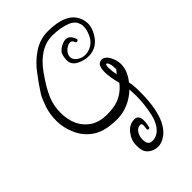

<svg xmlns="http://www.w3.org/2000/svg" viewBox="-266 -722 1083 1083"><g transform="rotate(-45 275.5 -180.5)"><path d="M435 -73Q359 -3 267 -3Q175 -3 122.5 -36Q70 -69 44 -126Q18 -183 18 -238Q18 -293 34 -339.5Q50 -386 64 -409Q101 -466 130 -503Q171 -560 225 -595.5Q279 -631 340 -631Q341 -631 342 -631Q485 -631 522 -551Q533 -527 533 -498Q533 -469 512 -433Q474 -368 406 -368Q368 -368 334.5 -386.5Q301 -405 301 -440Q301 -461 309 -485Q316 -501 338 -514Q362 -528 380 -528Q412 -528 426 -485Q428 -479 424 -475.5Q420 -472 414.5 -472.5Q409 -473 407 -479Q401 -498 385 -498Q376 -498 364 -492Q335 -477 328 -449Q327 -445 327 -440Q328 -411 364 -394Q380 -387 399.5 -387Q419 -387 442 -398Q485 -419 501 -482Q504 -495 504 -510Q504 -525 494 -544.5Q484 -564 456 -576Q407 -596 342 -596Q240 -596 160 -483Q111 -414 89 -363.5Q67 -313 67 -256Q67 -139 149 -86Q189 -62 244 -62Q299 -62 335 -75Q388 -96 421 -140Q405 -203 405 -241Q405 -279 420 -295Q426 -301 439 -304Q468 -304 485.5 -271.5Q503 -239 503 -208Q503 -155 461 -103Q468 -76 468 -22Q468 206 364 259Q342 270 323 270Q304 270 284 261.5Q264 253 251.5 235.5Q239 218 239 177Q239 136 266.5 101Q294 66 335 65Q384 65 363 155Q362 161 356.5 162Q351 163 347.5 159.5Q344 156 346 146.5Q348 137 348 124Q348 111 337 111Q314 111 300.5 132Q287 153 287 180Q287 224 321 224Q358 224 383.5 195.5Q409 167 420 122Q437 47 437 -21Q437 -39 435 -73ZM444 -269Q438 -266 438 -240.5Q438 -215 445 -184Q446 -187 455 -196.5Q464 -206 463 -211Q463 -261 444 -269Z"/></g></svg>

Font: Ruge Boogie
Style: Regular
Weight: 400
Version: Version 1.003